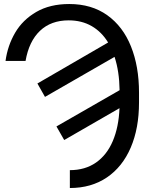

<svg xmlns="http://www.w3.org/2000/svg" viewBox="-20 -738 727 965"><path d="M328.1 -717.8Q440.4 -717.8 519.3 -661.4Q598.1 -605 638.4 -504.4Q678.7 -403.8 678.7 -272.5V-222.7Q678.7 -93.3 637 3.9Q595.2 101.1 516.8 154.1Q438.5 207 331.1 207V117.2Q407.7 117.2 462.4 79.1Q517.1 41 546.9 -29.1Q576.7 -99.1 580.6 -194.3L302.7 -34.2L263.7 -102.5L581.1 -284.7Q579.6 -380.4 555.7 -452.1L206.1 -251L168 -318.4L523.4 -524.4Q490.7 -578.1 440.7 -606.9Q390.6 -635.7 325.2 -635.7Q236.3 -635.7 180.9 -583Q125.5 -530.3 108.4 -431.6H7.8Q18.1 -508.3 55.9 -573.2Q93.8 -638.2 162.4 -678Q231 -717.8 328.1 -717.8Z"/></svg>

Font: Pretendard Std
Style: Regular
Weight: 400
Designer: Base glyphs from Inter by Rasmus Andersson; Hangeul glyphs from Noto Sans CJK(Source Han Sans) by Jang Soo-young and Kan
Foundry: Kil Hyung-jin
Version: Version 1.309